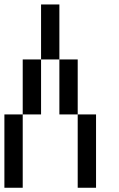

<svg xmlns="http://www.w3.org/2000/svg" viewBox="-20 -937 540 873"><path d="M0 -83.3V-416.7H83.3V-83.3ZM83.3 -416.7V-666.7H166.7V-416.7ZM250 -916.7V-666.7H166.7V-916.7ZM250 -416.7V-666.7H333.3V-416.7ZM333.3 -83.3V-416.7H416.7V-83.3Z"/></svg>

Font: Galmuri11 Condensed
Style: Regular
Weight: 400
Width: 3
Designer: Lee Minseo (quiple)
Version: Version 2.399;hotconv 1.1.1;makeotfexe 2.6.0 DEVELOPMENT